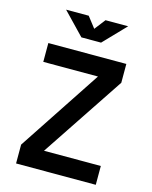

<svg xmlns="http://www.w3.org/2000/svg" viewBox="-131 -983 847 1068"><g transform="rotate(15 293.0 -449.0)"><path d="M66.9 0V-108.4L381.8 -585H66.9V-693.4H516.1V-585L198.7 -108.4H525.9V0ZM236.3 -771.5 114.3 -898.4H244.6L293 -835.9L341.3 -898.4H471.7L349.6 -771.5Z"/></g></svg>

Font: Cascadia Code SemiBold
Style: Regular
Weight: 600
Monospace: yes
Designer: Aaron Bell
Foundry: Saja Typeworks
Version: Version 2404.023; ttfautohint (v1.8.4)